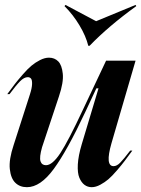

<svg xmlns="http://www.w3.org/2000/svg" viewBox="-20 -757 580 789"><path d="M9.8 -370.1Q29.3 -396.5 41.5 -412.4Q53.7 -428.2 74 -451.4Q94.2 -474.6 109.9 -487.5Q125.5 -500.5 144.8 -510.3Q164.1 -520 181.2 -520Q204.6 -520 219.5 -504.6Q234.4 -489.3 238 -453.9Q241.7 -418.5 222.2 -360.8L152.8 -151.9Q141.1 -110.4 146.5 -94.2Q151.9 -78.1 168.9 -78.1Q195.3 -78.1 228 -127.9Q260.7 -177.7 320.8 -306.2L416 -507.8H537.1L438 -168Q411.1 -74.2 446.8 -74.2Q460 -74.2 474.1 -88.6Q488.3 -103 515.1 -138.2H523.9Q502.9 -109.9 492.2 -95.5Q481.4 -81.1 460.7 -56.9Q439.9 -32.7 425.3 -20.3Q410.6 -7.8 392.1 2.2Q373.5 12.2 356.9 12.2Q340.3 12.2 327.4 2.7Q314.5 -6.8 306.2 -26.4Q297.9 -45.9 299.8 -81.5Q301.8 -117.2 315.9 -164.1L384.8 -394H376L330.1 -295.9Q255.9 -137.7 200.9 -62.7Q146 12.2 90.8 12.2Q61.5 12.2 43 -5.9Q24.4 -23.9 20.3 -62.5Q16.1 -101.1 36.1 -161.1L103 -369.1Q111.3 -395 111.8 -411.6Q112.3 -428.2 107.4 -434.1Q102.5 -439.9 94.2 -439.9Q79.1 -439.9 62.5 -423.1Q45.9 -406.2 19 -370.1ZM245.1 -731.9 249 -736.8 375 -669.9 537.1 -736.8 540 -731.9Q425.8 -649.4 348.1 -568.8H342.8Q333 -608.9 306.6 -652.8Q280.3 -696.8 245.1 -731.9Z"/></svg>

Font: Nyght Serif Medium Italic
Style: Regular
Weight: 500
Italic angle: -16°
Designer: Maksym Kobuzan
Version: Version 0.410;Glyphs 3.1.2 (3151)